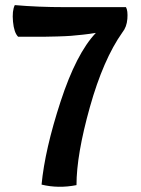

<svg xmlns="http://www.w3.org/2000/svg" viewBox="-20 -726 553 753"><path d="M280 0Q209 14 143 -2Q156 -139 217.5 -327.5Q279 -516 356 -597Q332 -593 305 -590Q278 -587 258.5 -585.5Q239 -584 204.5 -583Q170 -582 157 -582Q144 -582 102 -582Q60 -582 51 -582Q35 -598 31 -641Q27 -684 38 -706Q129 -698 234 -698H474Q482 -684 479.5 -652Q477 -620 460 -599Q385 -493 332.5 -306Q280 -119 280 0Z"/></svg>

Font: Arima Koshi Bold
Style: Regular
Weight: 700
Designer: Joana Correia and Natanael Gama
Foundry: NDISCOVER
Version: Version 1.019;PS 001.019;hotconv 1.0.88;makeotf.lib2.5.64775